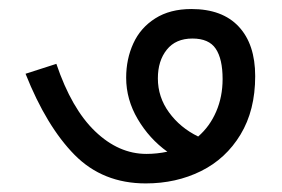

<svg xmlns="http://www.w3.org/2000/svg" viewBox="-20 -414 640 436"><path d="M38 -246.5 108 -269Q142.5 -167 196 -115.8Q249.5 -64.5 312.5 -64.5Q336 -64.5 360 -69.5Q319 -99 292.8 -143.5Q266.5 -188 266.5 -237.5Q266.5 -280 282.8 -315.5Q299 -351 332.5 -372.2Q366 -393.5 414.5 -393.5Q485 -393.5 522.2 -353.5Q559.5 -313.5 559.5 -241Q559.5 -163.5 526.2 -108.5Q493 -53.5 436.5 -25.5Q380 2.5 311 2.5Q213.5 2.5 149.5 -62.2Q85.5 -127 38 -246.5ZM430 -104Q456.5 -127 471 -160.8Q485.5 -194.5 485.5 -234.5Q485.5 -280 470 -303.2Q454.5 -326.5 417 -326.5Q379 -326.5 358.8 -301.2Q338.5 -276 338.5 -236Q338.5 -193.5 363.8 -158.8Q389 -124 430 -104Z"/></svg>

Font: JuliaMono Light
Style: Italic
Weight: 300
Italic angle: -9°
Monospace: yes
Designer: cormullion
Foundry: corm
Version: Version 0.054; ttfautohint (v1.8.4)